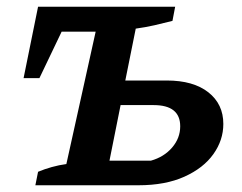

<svg xmlns="http://www.w3.org/2000/svg" viewBox="-20 -550 719 570"><path d="M85 0 93 -40Q112 -48 133.5 -54Q155 -60 177 -63L264 -456H163L97 -318H50L93 -530H500L492 -488Q465 -481 438.5 -475Q412 -469 383 -465L352 -311H475Q554 -311 598.5 -276Q643 -241 643 -182Q643 -134 613.5 -92.5Q584 -51 527.5 -25.5Q471 0 391 0ZM305 -73H428Q467 -84 491 -112Q515 -140 515 -175Q515 -238 436 -238H338Z"/></svg>

Font: Piazzolla SC SemiBold
Style: Italic
Weight: 600
Italic angle: -11.3°
Designer: Juan Pablo del Peral
Foundry: Huerta Tipografica
Version: Version 1.330